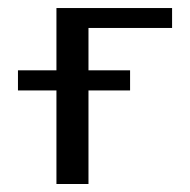

<svg xmlns="http://www.w3.org/2000/svg" viewBox="-20 -460 476 480"><path d="M24.9 -233.9V-284.2H121.1V-439.9H410.2V-390.1H201.2V-284.2H305.2V-233.9H201.2V0H121.1V-233.9Z"/></svg>

Font: Pfennig
Style: Medium
Weight: 500
Version: Version 20120410 ; ttfautohint (v0.8)